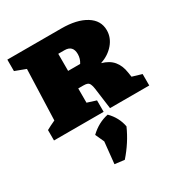

<svg xmlns="http://www.w3.org/2000/svg" viewBox="-195 -679 1049 1119"><g transform="rotate(-30 329.5 -120.0)"><path d="M595 -96 659 -77V0H395L376 -142Q372 -168 364 -180Q356 -192 327 -192H292V-96L352 -77V0H18V-70Q32 -78 45.5 -84.5Q59 -91 78 -100L90 -440L18 -467V-544H381Q485 -544 545.5 -506.5Q606 -469 606 -403Q606 -353 571.5 -312.5Q537 -272 481 -253Q531 -239 557 -207.5Q583 -176 590 -128ZM334 -425H292V-310H373Q390 -336 390 -367Q390 -425 334 -425ZM254 296 269 151 242 92Q296 40 364 26Q413 75 425 140Q386 228 319 304Z"/></g></svg>

Font: Piazzolla SC Black
Style: Regular
Weight: 900
Designer: Juan Pablo del Peral
Foundry: Huerta Tipografica
Version: Version 1.330